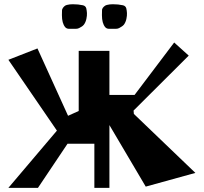

<svg xmlns="http://www.w3.org/2000/svg" viewBox="-20 -903 973 916"><path d="M391.6 -863.3Q394 -853 394.8 -840.8Q395.5 -828.6 392.1 -812.7Q388.7 -796.9 380.4 -785.6Q375.5 -779.8 371.1 -776.9L357.4 -769Q350.6 -765.6 342.3 -765.6H310.1H309.1Q297.9 -765.6 291 -773.4Q275.4 -792 275.4 -830.6L275.9 -854.5Q275.9 -856.9 276.9 -858.9Q279.3 -865.7 285.6 -871.8Q292 -877.9 298.8 -879.4Q312.5 -882.8 327.1 -882.8Q353.5 -882.8 375.5 -877.9Q388.2 -875 391.6 -863.3ZM582.5 -863.3Q585 -853 585.7 -840.8Q586.4 -828.6 583 -812.7Q579.6 -796.9 571.3 -785.6Q566.9 -780.3 561.5 -776.9L548.3 -769Q541.5 -765.6 533.2 -765.6H501H500Q488.8 -765.6 481.9 -773.4Q466.3 -792 466.3 -830.6L466.8 -855Q466.8 -857.9 467.3 -858.9Q469.2 -865.7 476.1 -871.8Q482.9 -877.9 489.7 -879.4Q503.4 -882.8 518.1 -882.8Q544.4 -882.8 566.4 -877.9Q579.1 -875 582.5 -863.3ZM251.5 -279.8 20 -617.7 158.7 -671.9 304.7 -350.6 355.5 -373.5V-660.2H502V-450.2H622.1L811 -700.2L880.4 -637.7L617.2 -375.5L618.7 -359.4L912.1 -78.1L675.3 -12.7L502 -306.2V-6.8H430.2V-217.3H302.2L161.1 -6.8H20Z"/></svg>

Font: Some Time Later
Style: Regular
Weight: 400
Version: Version 003.300